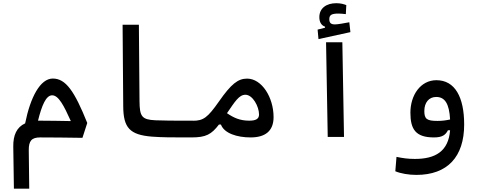

<svg xmlns="http://www.w3.org/2000/svg" viewBox="-20 -846 2970 1186"><path d="M65.9 319.3H160.6L157.7 84C156.7 22.9 176.3 2.9 228.5 2.9C285.2 2.9 409.7 3.9 489.3 5.4L519 -86.4C439.9 -283.7 386.2 -360.8 306.2 -360.8C228.5 -360.8 167.5 -245.1 135.3 -84C83 -60.1 61 -11.2 62 60.1ZM214.8 -100.6C238.3 -195.3 264.2 -257.3 302.2 -257.3C342.3 -257.3 375 -192.4 417.5 -98.1C358.9 -99.1 285.2 -100.6 227.5 -100.6C223.1 -100.6 218.8 -100.6 214.8 -100.6Z M1166 2.9C1186 2.9 1198.7 -12.7 1198.7 -54.2C1198.7 -84.5 1190.9 -100.6 1171.9 -100.6C1158.7 -100.6 1146 -100.6 1133.8 -100.6C1053.2 -100.6 997.1 -100.6 939.9 -103C855 -106.9 842.8 -127.4 841.8 -220.2L837.9 -693.4H737.3L741.2 -188.5C742.2 -57.1 781.2 -13.2 918 -2C981.4 2.9 1046.4 2.9 1128.4 2.9C1140.6 2.9 1152.8 2.9 1166 2.9Z M1163.1 2.9C1252.9 2.9 1286.1 -16.1 1332.5 -76.7H1344.7C1364.3 -22.9 1443.4 2.9 1527.8 2.9C1616.2 2.9 1669.9 -34.7 1669.9 -122.6C1669.9 -244.6 1597.2 -360.4 1506.3 -360.4C1450.2 -360.4 1408.7 -328.1 1332.5 -219.2C1262.7 -119.6 1236.3 -100.1 1171.9 -100.1C1148.9 -100.1 1137.7 -88.4 1137.7 -56.2C1137.7 -12.7 1145.5 2.9 1163.1 2.9ZM1381.8 -147C1382.3 -147 1382.3 -147.5 1382.8 -147.9C1431.6 -218.8 1456.5 -260.7 1496.1 -260.7C1541 -260.7 1580.1 -188 1580.1 -138.7C1580.1 -111.3 1560.1 -100.6 1519.5 -100.6C1462.4 -100.6 1423.8 -118.2 1381.8 -147Z M2004.4 0H2105L2094.7 -585H1994.1ZM1947.3 -604.5 2144.5 -647.5 2137.7 -708.5C2108.4 -703.1 2067.9 -695.3 2049.3 -695.3C2025.9 -695.3 2014.2 -702.6 2014.2 -727.5C2014.2 -752.9 2027.3 -762.2 2070.3 -762.2C2081.5 -762.2 2101.1 -760.7 2116.2 -758.8L2119.1 -814.5C2102.5 -820.8 2084.5 -826.2 2057.1 -826.2C1996.1 -826.2 1952.6 -795.4 1952.6 -740.2C1952.6 -709 1965.3 -689 1987.8 -681.2V-674.8L1941.9 -663.1Z M2551.8 234.4C2744.1 234.4 2847.2 122.6 2847.2 -76.7C2847.2 -245.1 2791 -350.6 2675.8 -350.6C2577.6 -350.6 2515.1 -258.3 2515.1 -149.9C2515.1 -47.9 2546.9 2.9 2660.6 2.9C2712.4 2.9 2732.4 -12.7 2747.1 -41.5H2760.3C2750 90.8 2667 135.7 2543 135.7C2499 135.7 2467.3 130.9 2429.2 123L2421.9 211.9C2455.6 226.1 2505.4 234.4 2551.8 234.4ZM2760.3 -107.9C2732.9 -102.1 2710.4 -99.1 2682.1 -99.1C2616.2 -99.1 2601.1 -111.3 2601.1 -160.2C2601.1 -212.4 2629.4 -247.1 2674.3 -247.1C2727.5 -247.1 2754.9 -207 2760.3 -107.9Z"/></svg>

Font: Cascadia Code PL
Style: Regular
Weight: 400
Monospace: yes
Designer: Aaron Bell
Foundry: Saja Typeworks
Version: Version 2404.023